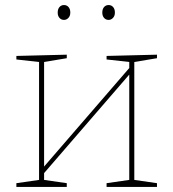

<svg xmlns="http://www.w3.org/2000/svg" viewBox="-20 -742 688 762"><path d="M603 -525V-511L513 -496V-28L603 -15V0H403V-15L493 -28V-446L155 -55V-28L245 -15V0H45V-15L135 -28V-496L45 -506V-520L245 -525V-511L155 -496V-81L493 -472V-496L403 -506V-520ZM209 -692Q209 -706 216 -714Q223 -722 234 -722Q245 -722 252 -714Q259 -706 259 -692Q259 -679 251.5 -671Q244 -663 234 -663Q223 -663 216 -671Q209 -679 209 -692ZM386 -692Q386 -706 393 -714Q400 -722 411 -722Q422 -722 429 -714Q436 -706 436 -692Q436 -679 428.5 -671Q421 -663 411 -663Q400 -663 393 -671Q386 -679 386 -692Z"/></svg>

Font: Bitter Pro Thin
Style: Regular
Weight: 250
Designer: Sol Matas, and Bitter project Authors
Foundry: Sol Matas
Version: Version 1.010